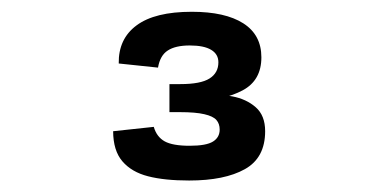

<svg xmlns="http://www.w3.org/2000/svg" viewBox="-20 -852 660 326"><path d="M423.8 -754.7Q423.8 -715.5 392 -698.6Q360.2 -681.8 316.3 -681.2V-693.1Q350.1 -692.8 374.2 -688.4Q398.3 -683.9 414.2 -669.9Q430.2 -655.9 430.2 -629.2Q430.2 -584 395.8 -564.8Q361.4 -545.5 301.2 -545.5Q259.2 -545.5 231.4 -552.7Q203.5 -559.8 187.8 -578.1Q172.2 -596.3 172.1 -629.2L241.1 -636.6Q246 -619.6 259.6 -612Q273.2 -604.5 302 -604.5Q330.3 -604.5 341.7 -611.7Q353 -618.8 353 -632Q353 -641.9 347.4 -648.3Q341.8 -654.7 326.9 -658.1Q312.1 -661.6 285.2 -661.6H267.7V-709.2H286.3Q320.7 -709.2 335.7 -718.7Q350.8 -728.2 350.8 -746.2Q350.8 -760.1 338.5 -767.4Q326.3 -774.8 302.2 -774.8Q277.8 -774.8 264.8 -766.2Q251.8 -757.8 248.3 -737.2L181.6 -744.2Q180.9 -786.1 212 -809Q243 -832 305.7 -832Q362.4 -832 393.1 -812.4Q423.8 -792.8 423.8 -754.7Z"/></svg>

Font: Monaspace Xenon Var ExtraLight
Style: Regular
Weight: 200
Designer: Riley Cran and the Lettermatic Team
Version: Version 1.200 (Monaspace Xenon Var)